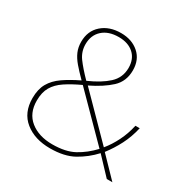

<svg xmlns="http://www.w3.org/2000/svg" viewBox="-164 -879 1030 1042"><g transform="rotate(30 351.0 -357.5)"><path d="M304 -725Q372 -725 416 -686.5Q460 -648 460 -581Q460 -512 413.5 -469Q367 -426 289 -388L532 -141Q562 -177 586 -225Q610 -273 622 -328H649Q635 -267 609 -216.5Q583 -166 549 -122L667 0H632L533 -105Q487 -55 428.5 -22.5Q370 10 281 10Q185 10 124 -39Q63 -88 63 -179Q63 -235 84.5 -272.5Q106 -310 147 -338.5Q188 -367 246 -395Q211 -430 187 -458Q163 -486 151 -514Q139 -542 139 -576Q139 -644 185 -684.5Q231 -725 304 -725ZM304 -700Q240 -700 203 -666.5Q166 -633 166 -576Q166 -530 193 -493Q220 -456 269 -406Q345 -439 389 -479.5Q433 -520 433 -581Q433 -637 398 -668.5Q363 -700 304 -700ZM264 -377Q208 -351 169 -325Q130 -299 110 -265Q90 -231 90 -179Q90 -100 143 -57.5Q196 -15 281 -15Q364 -15 417 -44Q470 -73 516 -122Z"/></g></svg>

Font: Noto Sans Myanmar UI Thin
Style: Regular
Weight: 100
Designer: Monotype Design Team
Foundry: Monotype Imaging Inc.
Version: Version 2.103; ttfautohint (v1.8.4.7-5d5b)